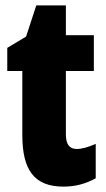

<svg xmlns="http://www.w3.org/2000/svg" viewBox="-20 -684 394 714"><path d="M265 -130C238 -130 225 -148 225 -184V-420H329V-553H225V-664H115L77 -548L7 -506V-420H63V-182C63 -52 107 10 216 10C261 10 300 -1 336 -21V-149C309 -137 285 -130 265 -130Z"/></svg>

Font: Noto Sans Myanmar UI ExtraCondensed Black
Style: Regular
Weight: 900
Width: 2
Designer: Monotype Design Team
Foundry: Monotype Imaging Inc.
Version: Version 2.103